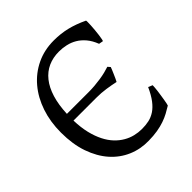

<svg xmlns="http://www.w3.org/2000/svg" viewBox="-177 -755 896 896"><g transform="rotate(-45 271.0 -307.5)"><path d="M34.2 -301.8Q34.2 -372.6 54.4 -432.6Q74.7 -492.7 111.8 -536.6Q148.9 -580.6 200.4 -605.2Q252 -629.9 314.5 -629.9Q360.4 -629.9 401.4 -619.9Q442.4 -609.9 486.3 -588.9Q487.3 -588.4 487.3 -579.3Q487.3 -570.3 486.6 -556.6Q485.8 -543 484.4 -527.3Q482.9 -511.7 481.2 -498.3Q479.5 -484.9 477.5 -475.3Q475.6 -465.8 474.1 -465.3L453.1 -469.2Q440.9 -500.5 423.6 -521Q406.2 -541.5 385.5 -553.7Q364.7 -565.9 341.6 -571Q318.4 -576.2 294.9 -576.2Q255.4 -576.2 223.4 -561.8Q191.4 -547.4 168.2 -518.3Q145 -489.3 131.6 -445.8Q118.2 -402.3 115.7 -344.2H258.8Q278.8 -344.2 299.3 -345.9Q319.8 -347.7 339.1 -350.6Q358.4 -353.5 375 -357.7Q391.6 -361.8 404.3 -366.2L415 -354Q414.1 -350.1 409.9 -340.6Q405.8 -331.1 401.1 -320.1Q396.5 -309.1 391.8 -299.3Q387.2 -289.6 384.8 -285.6Q358.4 -291.5 328.1 -295.9Q297.9 -300.3 267.6 -300.3H115.2Q116.7 -252.9 125.7 -215.8Q134.8 -178.7 149.2 -150.4Q163.6 -122.1 182.4 -102.3Q201.2 -82.5 222.7 -70.1Q244.1 -57.6 267.3 -52Q290.5 -46.4 313.5 -46.4Q338.4 -46.4 359.9 -51Q381.3 -55.7 400.9 -68.6Q420.4 -81.5 438 -104.7Q455.6 -127.9 472.2 -164.6L493.2 -155.8Q493.2 -150.4 492.4 -140.4Q491.7 -130.4 490 -117.9Q488.3 -105.5 486.3 -92.3Q484.4 -79.1 482.4 -67.9Q480.5 -56.6 478.8 -48.6Q477.1 -40.5 476.1 -38.6Q459.5 -28.3 441.9 -18.8Q424.3 -9.3 403.1 -2Q381.8 5.4 355.7 9.8Q329.6 14.2 296.4 14.6Q242.2 15.6 194.6 -4.9Q147 -25.4 111.3 -65.7Q75.7 -106 54.9 -165.3Q34.2 -224.6 34.2 -301.8Z"/></g></svg>

Font: Gentium Plus CyrE
Style: Regular
Weight: 400
Designer: J. Victor Gaultney, Annie Olsen, Iska Routamaa, Becca Hirsbrunner
Foundry: SIL International
Version: Version 5.000